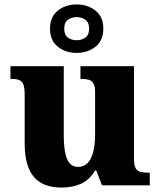

<svg xmlns="http://www.w3.org/2000/svg" viewBox="-20 -834 720 864"><path d="M257 10Q172 10 131.5 -39Q91 -88 91 -189V-407Q91 -436 86 -451.5Q81 -467 68 -473Q55 -479 30 -479H27V-536H267V-226Q267 -183 272.5 -151Q278 -119 292 -101Q306 -83 331 -83Q358 -83 375 -101Q392 -119 400 -152.5Q408 -186 408 -231V-418Q408 -446 400 -459Q392 -472 378 -475.5Q364 -479 346 -479H342V-536H583V-119Q583 -90 590.5 -77Q598 -64 612 -60.5Q626 -57 644 -57H654V0H439L413 -67H408Q383 -25 345.5 -7.5Q308 10 257 10ZM325 -596Q275 -596 240 -624Q205 -652 205 -705Q205 -758 240 -786Q275 -814 325 -814Q375 -814 410 -786Q445 -758 445 -705Q445 -652 410 -624Q375 -596 325 -596ZM325 -653Q348 -653 364.5 -665Q381 -677 381 -705Q381 -733 364.5 -745Q348 -757 325 -757Q302 -757 285.5 -745Q269 -733 269 -705Q269 -677 285.5 -665Q302 -653 325 -653Z"/></svg>

Font: Noto Serif Bengali ExtraBold
Style: Regular
Weight: 800
Designer: Juan Bruce, Universal Thirst, Indian Type Foundry and the Monotype Design Team.
Foundry: Monotype Imaging Inc.
Version: Version 2.003